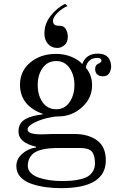

<svg xmlns="http://www.w3.org/2000/svg" viewBox="-20 -751 606 1009"><path d="M336.4 -559.1Q336.4 -529.3 320.3 -515.1Q301.8 -499 281.7 -499Q250.5 -499 231.4 -521Q213.4 -542 213.4 -575.2Q213.4 -626 245.6 -667Q279.3 -710 322.3 -731L334.5 -719.2Q306.2 -707.5 281.7 -683.1Q258.3 -659.7 258.3 -641.1Q258.3 -627.4 268.6 -620.1Q276.9 -615.2 296.4 -615.2Q315.9 -615.2 325.7 -598.1Q336.4 -579.1 336.4 -559.1ZM479 107.9Q479 65.4 463.1 46.1Q447.3 26.9 402.8 26.9H283.2Q180.2 26.9 147 63Q126 85.4 126 120.1Q126 142.1 142.3 158.2Q158.7 174.3 185.5 183.1Q212.4 191.9 241.7 196Q271 200.2 301.8 200.2Q332 200.2 355 198.5Q377.9 196.8 402.6 190.9Q427.2 185.1 442.9 175.3Q458.5 165.5 468.8 148.4Q479 131.3 479 107.9ZM275.9 -176.8Q319.8 -176.8 345.5 -214.1Q371.1 -251.5 371.1 -304.2Q371.1 -356.9 345.5 -393.6Q319.8 -430.2 275.9 -430.2Q230 -430.2 204.1 -394Q178.2 -357.9 178.2 -304.2Q178.2 -250 204.1 -213.4Q230 -176.8 275.9 -176.8ZM287.1 -139.2Q263.2 -139.2 225.8 -130.1Q188.5 -121.1 156.7 -104.5Q125 -87.9 125 -70.8Q125 -44.9 198.2 -44.9L258.8 -46.9H370.1Q444.3 -46.9 490.2 -13.2Q536.1 20.5 536.1 91.8Q536.1 237.8 300.8 237.8Q257.8 237.8 219.5 232.4Q181.2 227.1 145 214.8Q108.9 202.6 87.4 179Q65.9 155.3 65.9 122.1Q65.9 84 97.4 56.6Q128.9 29.3 169.9 23.9V20Q77.1 -1 77.1 -60.1Q77.1 -83 86.7 -99.4Q96.2 -115.7 114.7 -125.7Q133.3 -135.7 154.3 -141.1Q175.3 -146.5 204.1 -149.9V-152.8Q86.4 -195.8 85 -304.2Q85 -378.4 139.6 -423.1Q194.3 -467.8 273.9 -467.8Q321.3 -467.8 359.1 -450.9Q397 -434.1 412.1 -414.1Q432.1 -469.2 494.1 -469.2Q559.6 -469.2 564 -404.8V-397Q558.1 -350.1 522.9 -350.1Q481.4 -350.1 480 -387.2Q480 -409.2 496.1 -416Q513.2 -423.3 513.2 -431.2Q513.2 -446.8 492.2 -446.8Q466.3 -446.8 450.2 -432.6Q434.1 -418.5 431.2 -395Q463.9 -356.4 463.9 -303.2Q463.9 -234.9 410.6 -187Q357.4 -139.2 287.1 -139.2Z"/></svg>

Font: New Heterodox Mono
Style: Book
Weight: 400
Designer: Hao Chi Kiang <hello@hckiang.com>, Alexey Kryukov <alexios@thessalonica.org.ru>
Version: Version 0.0.3